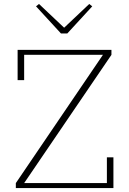

<svg xmlns="http://www.w3.org/2000/svg" viewBox="-20 -950 654 970"><path d="M60 -25 500 -673H102V-545H69V-698H543V-673L102 -25H520V-155H553V0H60ZM162 -918 177 -930 304 -810 431 -930 446 -918 320 -781H288Z"/></svg>

Font: IBM Plex Serif ExtLt
Style: Regular
Weight: 200
Designer: Mike Abbink, Paul van der Laan, Pieter van Rosmalen
Foundry: Bold Monday
Version: Version 3.001